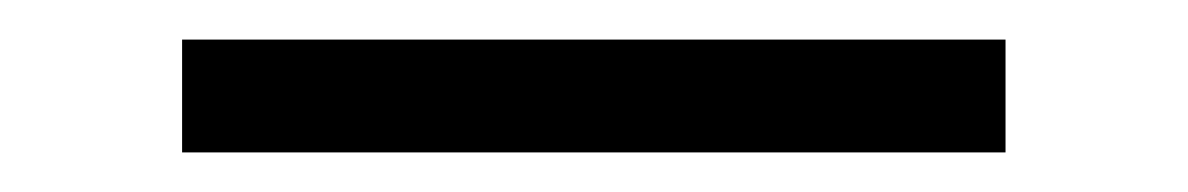

<svg xmlns="http://www.w3.org/2000/svg" viewBox="-20 -417 600 97"><path d="M488 -397V-340H72V-397Z"/></svg>

Font: SUITE Light
Style: Regular
Weight: 300
Designer: Sun
Foundry: Sun
Version: Version 2.040